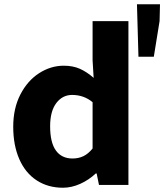

<svg xmlns="http://www.w3.org/2000/svg" viewBox="-20 -867 770 900"><path d="M42 -273Q42 -359 75.5 -424Q109 -489 163.5 -524Q218 -559 279 -559Q322 -559 354.5 -544.5Q387 -530 419 -502L414 -584V-768H582V0H444L433 -54H429Q396 -23 355.5 -5Q315 13 275 13Q205 13 152 -21.5Q99 -56 70.5 -121Q42 -186 42 -273ZM414 -171V-388Q373 -422 318 -422Q273 -422 244 -384Q215 -346 215 -275Q215 -199 242 -161.5Q269 -124 320 -124Q348 -124 371 -135Q394 -146 414 -171ZM622 -847H730L728 -768L701 -601H629Z"/></svg>

Font: Nebula Sans Bold
Style: Regular
Weight: 700
Designer: Paul D. Hunt for Adobe (as Source Sans)
Foundry: Nebula Entertainment & Broadcasting LLC
Version: Version 1.010